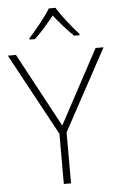

<svg xmlns="http://www.w3.org/2000/svg" viewBox="-62 -990 641 1033"><g transform="rotate(-5 258.5 -474.0)"><path d="M278 -948H242C217 -906 161 -838 124 -797V-790H153C190 -824 230 -871 259 -908C289 -871 328 -824 365 -790H394V-797C357 -838 302 -906 278 -948ZM259 -314 44 -714H0L240 -271V0H279V-275L517 -714H474Z"/></g></svg>

Font: Noto Sans Thai Looped ExtraLight
Style: Regular
Weight: 200
Designer: Sasikarn Vongin, Ben Mitchell
Foundry: The Fontpad Ltd
Version: Version 1.001